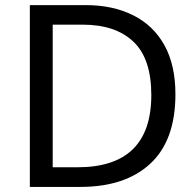

<svg xmlns="http://www.w3.org/2000/svg" viewBox="-20 -734 770 754"><path d="M668.9 -363.8Q668.9 -183.1 570.6 -91.6Q472.2 0 295.9 0H97.2V-713.9H316.9Q423.8 -713.9 503.4 -673.8Q583 -633.8 626 -555.9Q668.9 -478 668.9 -363.8ZM574.2 -360.8Q574.2 -503.9 503.7 -570.6Q433.1 -637.2 304.2 -637.2H187V-77.1H284.2Q574.2 -77.1 574.2 -360.8Z"/></svg>

Font: Defago Noto Sans
Style: Regular
Weight: 400
Designer: John M. Durdin
Foundry: Lao IT Dev Co., Ltd.
Version: Version 1.000 2007 initial release